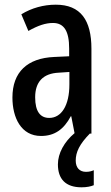

<svg xmlns="http://www.w3.org/2000/svg" viewBox="-20 -570 472 819"><path d="M303 115C303 79 319 45 363 0H370V-362C370 -484 324 -550 218 -550C166 -550 115 -536 71 -509L101 -438C142 -461 174 -472 206 -472C254 -472 275 -436 275 -363V-330L211 -327C97 -322 33 -263 33 -154C33 -68 70 10 155 10C213 10 252 -18 282 -74H284L298 -2C254 35 227 84 227 131C227 194 260 229 328 229C351 229 368 225 380 220V156C373 159 363 163 347 163C319 163 303 145 303 115ZM231 -260 276 -263V-210C276 -120 242 -67 190 -67C152 -67 130 -94 130 -155C130 -220 163 -257 231 -260Z"/></svg>

Font: Noto Sans Gujarati ExtraCondensed Medium
Style: Regular
Weight: 500
Width: 2
Designer: Jelle Bosma - Monotype Design Team, Universal Thirst
Foundry: Monotype Imaging Inc.
Version: Version 2.106